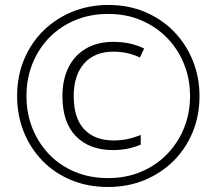

<svg xmlns="http://www.w3.org/2000/svg" viewBox="-20 -743 871 772"><path d="M414.6 8.8Q332.5 8.8 265.4 -19.3Q198.2 -47.4 149.9 -97.4Q101.6 -147.5 75.2 -213.9Q48.8 -280.3 48.8 -356.9Q48.8 -437.5 77.1 -504.6Q105.5 -571.8 155.5 -620.6Q205.6 -669.4 272.2 -696.3Q338.9 -723.1 416 -723.1Q496.6 -723.1 563.7 -694.6Q630.9 -666 679.7 -615.7Q728.5 -565.4 755.4 -498.8Q782.2 -432.1 782.2 -356.4Q782.2 -278.8 754.9 -212.2Q727.5 -145.5 678 -96.2Q628.4 -46.9 561.3 -19Q494.1 8.8 414.6 8.8ZM434.1 -139.6Q339.4 -139.6 285.2 -195.3Q231 -251 231 -356.4Q231 -422.9 255.4 -471.9Q279.8 -521 325.9 -547.9Q372.1 -574.7 435.5 -574.7Q471.2 -574.7 502 -567.9Q532.7 -561 559.6 -547.9L542.5 -511.7Q518.6 -523.4 491.9 -529.3Q465.3 -535.2 435.5 -535.2Q360.4 -535.2 318.4 -487.8Q276.4 -440.4 276.4 -356.9Q276.4 -267.6 318.8 -222.9Q361.3 -178.2 437.5 -178.2Q465.3 -178.2 491.5 -183.6Q517.6 -189 545.9 -200.2V-161.6Q521 -150.9 493.7 -145.3Q466.3 -139.6 434.1 -139.6ZM414.6 -26.9Q486.8 -26.9 547.1 -52.2Q607.4 -77.6 651.6 -123Q695.8 -168.5 720 -228.3Q744.1 -288.1 744.1 -356.9Q744.1 -425.8 720 -485.6Q695.8 -545.4 651.9 -590.6Q607.9 -635.7 547.9 -661.4Q487.8 -687 415.5 -687Q343.8 -687 283.7 -662.4Q223.6 -637.7 179.4 -593Q135.3 -548.3 110.8 -487.8Q86.4 -427.2 86.4 -356.9Q86.4 -287.1 110.4 -227.3Q134.3 -167.5 177.7 -122.3Q221.2 -77.1 281.5 -52Q341.8 -26.9 414.6 -26.9Z"/></svg>

Font: Open Sans SemiCondensed Light
Style: Italic
Weight: 300
Width: 4
Italic angle: -12°
Designer: Monotype Design Team
Foundry: Monotype Imaging Inc.
Version: Version 3.000